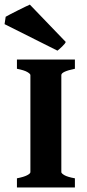

<svg xmlns="http://www.w3.org/2000/svg" viewBox="-49 -829 386 849"><path d="M25.9 0V-40.5Q56.2 -46.4 70.8 -54Q85.4 -61.5 85.4 -67.9V-497.1Q85.4 -502.4 71.8 -510.5Q58.1 -518.6 25.9 -524.9V-565.9H282.2V-524.9Q222.2 -512.7 222.2 -497.1V-67.9Q222.2 -62.5 235.8 -54.4Q249.5 -46.4 282.2 -40.5V0ZM241.7 -643.6Q239.3 -636.2 225.8 -623.3Q212.4 -610.4 205.1 -605L-28.8 -722.2L-23.9 -754.9Q-20 -757.3 -5.1 -765.1Q9.8 -772.9 28.3 -782.2Q46.9 -791.5 62.5 -799.1Q78.1 -806.6 83 -808.6Z"/></svg>

Font: Dai Banna SIL
Style: Bold
Weight: 700
Designer: Victor Gaultney
Foundry: SIL International
Version: Version 4.000